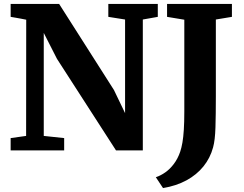

<svg xmlns="http://www.w3.org/2000/svg" viewBox="-20 -763 1239 974"><path d="M34 0V-62.5L112.5 -73.5L113 -663Q100 -666 86.8 -668.2Q73.5 -670.5 60.2 -673Q47 -675.5 34 -677.5V-743H280L558 -306.5L614.5 -189V-664L529.5 -677.5V-743H780.5V-677.5L704.5 -664V0H568.5L269 -464.5L202 -596V-73.5L305.5 -62.5V0ZM770.5 136Q795 128 818.8 111.2Q842.5 94.5 862.2 68.2Q882 42 894 7Q901 -14 905.5 -40.2Q910 -66.5 912.5 -104.8Q915 -143 915 -198V-663L827.5 -677.5V-743H1156.5V-677.5L1075 -664V-275Q1075 -182 1073 -116.8Q1071 -51.5 1061 -15.5Q1046.5 38.5 1012.2 81Q978 123.5 926 151.8Q874 180 807 191Z"/></svg>

Font: Merriweather 20pt ExtraBold
Style: Regular
Weight: 800
Version: Version 2.100